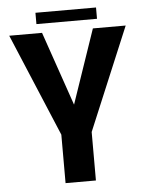

<svg xmlns="http://www.w3.org/2000/svg" viewBox="-54 -810 654 854"><g transform="rotate(-5 273.0 -383.0)"><path d="M204 0V-216.5L11.5 -675H158L272 -344.5L385 -675H531.5L339.5 -216.5V0ZM136.5 -716V-766.5H407V-716Z"/></g></svg>

Font: Anybody SemiBold
Style: Regular
Weight: 600
Designer: Tyler Finck
Foundry: Etcetera Type Company
Version: Version 1.010; ttfautohint (v1.8.3) -l 8 -r 50 -G 200 -x 14 